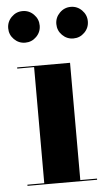

<svg xmlns="http://www.w3.org/2000/svg" viewBox="-50 -709 417 743"><g transform="rotate(-5 158.0 -337.5)"><path d="M192.2 -613.9Q192.2 -639.1 210.2 -657.2Q228.2 -675.4 253.4 -675.4Q278.6 -675.4 296.6 -657.2Q314.6 -639.1 314.6 -613.9Q314.6 -588.7 296.6 -570.7Q278.6 -552.7 253.4 -552.7Q228.2 -552.7 210.2 -570.7Q192.2 -588.7 192.2 -613.9ZM5.2 -613.9Q5.2 -639.1 23.2 -657.2Q41.2 -675.4 66.4 -675.4Q91.6 -675.4 109.6 -657.2Q127.6 -639.1 127.6 -613.9Q127.6 -588.7 109.6 -570.7Q91.6 -552.7 66.4 -552.7Q41.2 -552.7 23.2 -570.7Q5.2 -588.7 5.2 -613.9ZM26.5 -4.5H92V-455.5H26.5V-460H232V-4.5H297V0H26.5Z"/></g></svg>

Font: Bodoni* 36pt
Style: Bold
Weight: 700
Version: Version 2.3